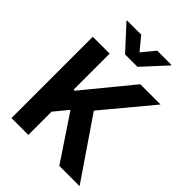

<svg xmlns="http://www.w3.org/2000/svg" viewBox="-259 -1054 1181 1181"><g transform="rotate(45 331.5 -463.5)"><path d="M59.7 -707.2H206.4V-393.7H215.8L472.8 -707.2H649.2L385.7 -390.5L652.4 0H476.1L280.7 -292.2L206.4 -202.1V0H59.7ZM331 -842.3 400.5 -926.9H524.1V-922.2L385 -770.7H277L138 -922.2V-926.9H261.6Z"/></g></svg>

Font: Pretendard Variable
Style: Regular
Weight: 400
Designer: Base glyphs from Inter by Rasmus Andersson; Hangul glyphs from Noto Sans CJK(Source Han Sans) by Jang Soo-young and Kang
Foundry: Kil Hyung-jin
Version: Version 1.100;FEAKit 1.0